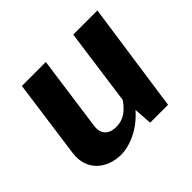

<svg xmlns="http://www.w3.org/2000/svg" viewBox="-129 -696 872 872"><g transform="rotate(-45 306.5 -260.0)"><path d="M198 10C255 10 330 -20 389 -88L395 0H510L586 -530H431L380 -161C352 -121 321 -95 273 -95C221 -95 199 -126 205 -170L255 -530H101L49 -152C35 -50 108 9 198 10Z"/></g></svg>

Font: Cheyenne Sans
Style: Bold Italic
Weight: 700
Italic angle: -8.13011°
Designer: The Public Sans project authors (U.S. Web Design System), Libre Franklin designed by Pablo Impallari and Rodrigo Fuenzal
Foundry: The Cheyenne Sans Project Authors
Version: Version 2.007